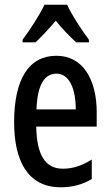

<svg xmlns="http://www.w3.org/2000/svg" viewBox="-20 -786 468 816"><path d="M265 -766H169C150 -725 110 -663 76 -617V-606H131C153 -627 187 -662 217 -698C246 -662 277 -630 304 -606H358V-617C324 -663 286 -721 265 -766ZM220 -549C102 -549 40 -449 40 -266C40 -106 96 10 238 10C286 10 330 -1 370 -25V-108C327 -81 289 -69 247 -69C172 -69 136 -128 134 -248H391V-309C391 -447 333 -549 220 -549ZM220 -473C276 -473 302 -406 302 -321H135C139 -426 169 -473 220 -473Z"/></svg>

Font: Noto Sans Gurmukhi UI ExtraCondensed Medium
Style: Regular
Weight: 500
Width: 2
Designer: Jelle Bosma - Monotype Design Team
Foundry: Monotype Imaging Inc.
Version: Version 2.004